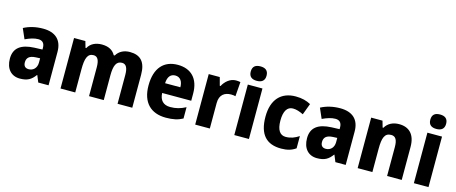

<svg xmlns="http://www.w3.org/2000/svg" viewBox="-45 -1387 4787 2016"><g transform="rotate(15 2348.5 -379.0)"><path d="M292 -560C212 -560 141 -542 83 -511L131 -401C182 -425 228 -440 271 -440C316 -440 341 -416 341 -364V-346L255 -343C111 -337 35 -283 35 -166C35 -57 94 10 189 10C271 10 312 -15 355 -73H358L388 0H500V-363C500 -494 424 -560 292 -560ZM296 -249 341 -251V-204C341 -145 303 -109 254 -109C219 -109 197 -127 197 -169C197 -217 224 -246 296 -249Z M1236 -559C1174 -559 1120 -534 1090 -482H1079C1053 -531 1005 -559 931 -559C865 -559 809 -533 781 -480H773L753 -549H630V0H790V-252C790 -368 809 -428 876 -428C920 -428 940 -390 940 -313V0H1100V-268C1100 -373 1122 -428 1185 -428C1229 -428 1250 -391 1250 -312V0H1410V-359C1410 -497 1351 -559 1236 -559Z M1757 -559C1607 -559 1514 -462 1514 -271C1514 -84 1614 10 1776 10C1854 10 1908 -2 1959 -30V-153C1902 -123 1853 -110 1791 -110C1716 -110 1676 -154 1673 -231H1989V-309C1989 -470 1902 -559 1757 -559ZM1760 -444C1814 -444 1842 -402 1842 -338H1676C1679 -413 1713 -444 1760 -444Z M2389 -559C2325 -559 2273 -512 2246 -460H2238L2214 -549H2094V0H2253V-277C2253 -370 2310 -403 2377 -403C2395 -403 2414 -401 2425 -397L2437 -554C2423 -557 2404 -559 2389 -559Z M2599 -768C2547 -768 2513 -747 2513 -689C2513 -632 2548 -611 2599 -611C2649 -611 2685 -632 2685 -689C2685 -747 2650 -768 2599 -768ZM2678 -549H2519V0H2678Z M3029 10C3096 10 3143 -4 3187 -35V-168C3142 -138 3097 -121 3044 -121C2983 -121 2947 -169 2947 -273C2947 -376 2981 -429 3043 -429C3080 -429 3115 -417 3157 -397L3203 -520C3159 -544 3108 -559 3039 -559C2880 -559 2785 -459 2785 -272C2785 -77 2871 10 3029 10Z M3522 -560C3442 -560 3371 -542 3313 -511L3361 -401C3412 -425 3458 -440 3501 -440C3546 -440 3571 -416 3571 -364V-346L3485 -343C3341 -337 3265 -283 3265 -166C3265 -57 3324 10 3419 10C3501 10 3542 -15 3585 -73H3588L3618 0H3730V-363C3730 -494 3654 -560 3522 -560ZM3526 -249 3571 -251V-204C3571 -145 3533 -109 3484 -109C3449 -109 3427 -127 3427 -169C3427 -217 3454 -246 3526 -249Z M4163 -559C4097 -559 4042 -533 4011 -479H4003L3983 -549H3860V0H4020V-253C4020 -372 4040 -428 4111 -428C4161 -428 4180 -389 4180 -313V0H4339V-359C4339 -495 4270 -559 4163 -559Z M4551 -768C4499 -768 4465 -747 4465 -689C4465 -632 4500 -611 4551 -611C4601 -611 4637 -632 4637 -689C4637 -747 4602 -768 4551 -768ZM4630 -549H4471V0H4630Z"/></g></svg>

Font: Noto Sans Sinhala UI SemiCondensed ExtraBold
Style: Regular
Weight: 800
Width: 4
Designer: Jelle Bosma - Monotype Design Team
Foundry: Monotype Imaging Inc.
Version: Version 2.006